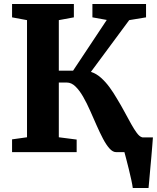

<svg xmlns="http://www.w3.org/2000/svg" viewBox="-20 -763 788 963"><path d="M646 180Q644 164.5 638.5 138.8Q633 113 626 85Q619 57 613 33.8Q607 10.5 604 0L567 -74H747Q746 -60.5 744 -34.5Q742 -8.5 739.2 23Q736.5 54.5 733.5 85.8Q730.5 117 728.5 142.2Q726.5 167.5 725 180ZM40.5 0V-64L115.5 -74.5V-662L40.5 -676V-743H350.5V-676L275 -662V-408.5H346.5L515.5 -663L443.5 -676V-743H712.5V-676L628 -662L436 -402.5Q463 -394 486.2 -373.2Q509.5 -352.5 529.8 -324.8Q550 -297 567 -267.5Q587.5 -234 605 -201.2Q622.5 -168.5 637.8 -141.2Q653 -114 666.2 -96.2Q679.5 -78.5 691 -75L729.5 -64V0H562Q545.5 0 529 -18.5Q512.5 -37 496.5 -67.5Q480.5 -98 464.2 -135Q448 -172 432 -208Q415.5 -245.5 397 -277.8Q378.5 -310 358.2 -329.5Q338 -349 315.5 -349H275V-74.5L364.5 -63V0Z"/></svg>

Font: Merriweather ExtraBold
Style: Regular
Weight: 800
Version: Version 2.100